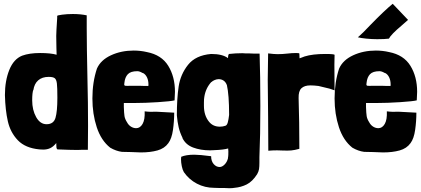

<svg xmlns="http://www.w3.org/2000/svg" viewBox="-20 -787 2226 1014"><path d="M365 -713Q405 -713 438 -706V-638Q438 -543 442 -361Q445 -249 445 -122Q445 -35 444 4H416L390 5Q351 5 283 2Q278 -3 278 -9L277 -32L275 -29Q261 -12 245 -4.5Q229 3 208 3Q194 3 187 2H188Q114 -5 74.5 -46Q35 -87 21.5 -146Q8 -205 6 -285Q6 -360 29 -417.5Q52 -475 97 -493Q135 -507 192 -507Q247 -507 279 -498L278 -533Q277 -558 277 -597Q277 -617 282 -692V-703Q282 -706 308 -709.5Q334 -713 365 -713ZM150 -257Q150 -206 171 -168.5Q192 -131 226 -131Q263 -131 273 -164.5Q283 -198 283 -271Q283 -325 280.5 -346Q278 -367 269 -374Q260 -381 237 -381Q203 -381 182 -363Q161 -345 156 -310V-313Q150 -297 150 -257Z M651 -141Q659 -126 672 -118Q685 -110 699 -110Q720 -110 733 -132.5Q746 -155 744 -199Q773 -195 806 -197L900 -192Q900 -147 893.5 -101Q887 -55 869 -31Q849 -3 811.5 7.5Q774 18 724 18Q705 18 671 16Q655 15 624 15Q593 11 562 -7Q514 -45 491 -115Q468 -185 468 -267Q468 -353 492 -425Q512 -470 566 -495Q620 -520 686 -520Q722 -520 756 -512Q833 -497 868.5 -439.5Q904 -382 904 -302Q904 -289 902 -257Q883 -252 815 -247.5Q747 -243 688 -243H634V-222Q635 -189 637.5 -173.5Q640 -158 651 -141ZM705 -411Q670 -411 655 -395Q640 -379 637 -350Q636 -346 636 -341Q636 -335 642 -334Q648 -333 672 -334H716L746 -333H759Q762 -332 763 -333Q764 -334 764 -337V-341Q764 -362 756.5 -378Q749 -394 736 -401L732 -402Q717 -411 705 -411Z M1355 -227Q1355 -72 1350 43V72Q1350 93 1348 106Q1346 119 1338 133Q1313 172 1283 187Q1253 202 1218 205Q1208 207 1191 207L1167 206H1143L1112 205Q1062 205 1020 183Q978 161 951 122Q944 110 940 90.5Q936 71 936 54Q936 45 937 41Q963 30 1006 30Q1034 30 1095 38Q1095 64 1108.5 79.5Q1122 95 1140 95Q1153 95 1166 82Q1179 69 1184 49V46L1185 40Q1186 36 1186 12Q1185 8 1185 -3Q1162 4 1112 6Q1097 6 1089 7Q1039 7 999.5 -8Q960 -23 943 -59H944Q930 -87 923.5 -115Q917 -143 914 -178Q914 -266 923.5 -330Q933 -394 973 -444.5Q1013 -495 1095 -502Q1155 -502 1184 -480Q1184 -495 1189 -502Q1224 -506 1260 -506L1277 -505H1294L1320 -504H1351Q1355 -388 1355 -227ZM1190 -180Q1190 -287 1178 -339V-338Q1172 -354 1160.5 -361.5Q1149 -369 1135 -369Q1125 -369 1114 -364.5Q1103 -360 1096 -353V-354Q1066 -321 1059 -275Q1057 -265 1057 -245V-228Q1057 -177 1084 -144Q1105 -118 1141 -118Q1157 -118 1171 -123Q1179 -126 1183 -140.5Q1187 -155 1190 -180Z M1589 -489Q1631 -502 1698 -502Q1747 -502 1747 -497L1746 -445L1747 -310L1720 -319L1662 -333Q1638 -336 1619 -336Q1588 -336 1572 -321Q1556 -306 1557 -269Q1561 -146 1561 -1Q1535 6 1518 7.5Q1501 9 1475 8Q1465 7 1443 7Q1419 7 1397 9Q1397 -111 1396 -169Q1394 -299 1394 -366Q1394 -415 1396 -505Q1428 -501 1446 -501Q1472 -501 1497 -504Q1521 -507 1544 -507Q1561 -507 1561 -504L1562 -480V-479Q1567 -480 1574.5 -483.5Q1582 -487 1589 -489Z M2101 -652Q2045 -605 2034 -583Q2013 -580 1972 -580Q1944 -580 1914.5 -583Q1885 -586 1870 -590Q1894 -610 1937 -656Q2011 -732 2054 -767L2135 -682ZM1930 -141Q1938 -126 1951 -118Q1964 -110 1978 -110Q1999 -110 2012 -132.5Q2025 -155 2023 -199Q2052 -195 2085 -197L2179 -192Q2179 -147 2172.5 -101Q2166 -55 2148 -31Q2128 -3 2090.5 7.5Q2053 18 2003 18Q1984 18 1950 16Q1934 15 1903 15Q1872 11 1841 -7Q1793 -45 1770 -115Q1747 -185 1747 -267Q1747 -353 1771 -425Q1791 -470 1845 -495Q1899 -520 1965 -520Q2001 -520 2035 -512Q2112 -497 2147.5 -439.5Q2183 -382 2183 -302Q2183 -289 2181 -257Q2162 -252 2094 -247.5Q2026 -243 1967 -243H1913V-222Q1914 -189 1916.5 -173.5Q1919 -158 1930 -141ZM1984 -411Q1949 -411 1934 -395Q1919 -379 1916 -350Q1915 -346 1915 -341Q1915 -335 1921 -334Q1927 -333 1951 -334H1995L2025 -333H2038Q2041 -332 2042 -333Q2043 -334 2043 -337V-341Q2043 -362 2035.5 -378Q2028 -394 2015 -401L2011 -402Q1996 -411 1984 -411Z"/></svg>

Font: Londrina Solid Black
Style: Regular
Weight: 900
Designer: Marcelo Magalhaes
Foundry: Marcelo Magalhães
Version: Version 1.002